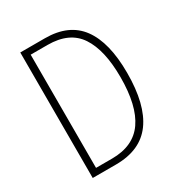

<svg xmlns="http://www.w3.org/2000/svg" viewBox="-169 -830 885 946"><g transform="rotate(-30 273.5 -357.0)"><path d="M490 -364Q490 -184 423 -92Q356 0 216 0H84V-714H224Q360 -714 425 -625.5Q490 -537 490 -364ZM451 -362Q451 -516 397 -597.5Q343 -679 219 -679H123V-35H214Q336 -35 393.5 -117.5Q451 -200 451 -362Z"/></g></svg>

Font: Noto Sans Khmer UI Condensed ExtraLight
Style: Regular
Weight: 200
Width: 3
Designer: Danh Hong and the Monotype Design Team
Foundry: Monotype Imaging Inc.
Version: Version 2.002; ttfautohint (v1.8.4.7-5d5b)